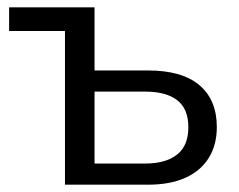

<svg xmlns="http://www.w3.org/2000/svg" viewBox="-20 -506 654 526"><path d="M158 0V-421H5V-486H239V-313H385Q479 -313 526.5 -272.5Q574 -232 574 -158Q574 -109 552 -73.5Q530 -38 488 -19Q446 0 385 0ZM239 -58H378Q434 -58 465 -82.5Q496 -107 496 -157Q496 -208 465.5 -231.5Q435 -255 378 -255H239Z"/></svg>

Font: NunitoSans1
Style: Book
Weight: 400
Designer: Vernon Adams
Foundry: Vernon Adams
Version: Version 3.101;gftools[0.9.27]